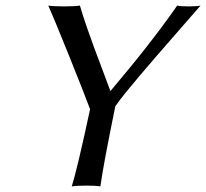

<svg xmlns="http://www.w3.org/2000/svg" viewBox="-20 -668 742 691"><path d="M395 -285.6Q350.1 -65.4 341.3 2.9Q325.7 0 290 0Q254.9 0 238.3 2.9Q258.3 -61 304.2 -274.9Q284.7 -327.6 228.8 -466.6Q172.9 -605.5 153.8 -647.9Q170.4 -645 210.2 -645Q250 -645 267.6 -647.9Q278.3 -610.8 293 -568.8Q307.6 -526.9 318.6 -497.1Q329.6 -467.3 348.6 -417.2Q367.7 -367.2 377.4 -340.3Q523.4 -512.2 617.7 -647.9Q628.9 -645 659.2 -645Q688 -645 701.7 -647.9Q666.5 -607.4 615.5 -549.1Q564.5 -490.7 539.6 -461.9Q514.6 -433.1 483.6 -396.5Q452.6 -359.9 432.1 -334.5Q411.6 -309.1 395 -285.6Z"/></svg>

Font: Linux Biolinum O
Style: Italic
Weight: 400
Italic angle: -12°
Designer: Philipp H. Poll
Foundry: Philipp H. Poll
Version: Version 1.1.3